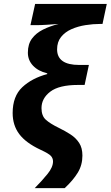

<svg xmlns="http://www.w3.org/2000/svg" viewBox="-20 -780 568 985"><path d="M158.2 185.1Q196.3 146.5 224.1 112.1Q252 77.6 252 47.9Q252 32.7 241.7 20.5Q231.4 8.3 187 -12.2Q112.8 -46.9 78.9 -92Q44.9 -137.2 44.9 -200.2Q44.9 -286.1 94.2 -332.5Q143.6 -378.9 222.2 -399.9V-403.8Q175.8 -415 149.4 -443.1Q123 -471.2 123 -509.8Q123 -553.7 144 -582Q165 -610.4 200.7 -628.2Q236.3 -646 280.8 -657.2Q246.6 -654.8 218 -652.8Q189.5 -650.9 162.1 -650.9H136.2L160.2 -759.8H527.8L505.9 -657.2H494.1Q457.5 -657.2 418.7 -651.1Q379.9 -645 346.7 -630.4Q313.5 -615.7 293.2 -590.3Q272.9 -564.9 272.9 -526.9Q272.9 -446.8 386.2 -446.8H436L414.1 -344.2H379.9Q283.2 -344.2 238 -309.8Q192.9 -275.4 192.9 -225.1Q192.9 -186 214.8 -166Q236.8 -146 279.8 -125Q314 -108.4 341.8 -90.3Q369.6 -72.3 386.2 -46.6Q402.8 -21 402.8 18.1Q402.8 66.9 378.9 106Q355 145 312 185.1Z"/></svg>

Font: Open Sans
Style: Bold Italic
Weight: 700
Italic angle: -12°
Designer: Monotype Design Team
Foundry: Monotype Imaging Inc.
Version: Version 3.003; ttfautohint (v1.8.4)